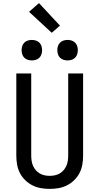

<svg xmlns="http://www.w3.org/2000/svg" viewBox="-20 -1208 640 1236"><path d="M300 8Q271 8 242.5 3Q214 -2 188.5 -15Q163 -28 142 -48.5Q121 -69 108 -94.5Q95 -120 90 -148.5Q85 -177 85 -206V-735H181V-206Q181 -190 183.5 -173Q186 -156 192.5 -141Q199 -126 210 -113Q221 -100 235.5 -91.5Q250 -83 266.5 -79.5Q283 -76 300 -76Q317 -76 333.5 -79.5Q350 -83 364.5 -91.5Q379 -100 390 -113Q401 -126 407.5 -141Q414 -156 416.5 -173Q419 -190 419 -206V-735H515V-206Q515 -177 510 -148.5Q505 -120 492 -94.5Q479 -69 458 -48.5Q437 -28 411.5 -15Q386 -2 357.5 3Q329 8 300 8ZM415 -819Q402 -819 389 -823Q376 -827 366.5 -836.5Q357 -846 353 -859Q349 -872 349 -885Q349 -898 353 -911Q357 -924 366.5 -933.5Q376 -943 389 -947Q402 -951 415 -951Q428 -951 441 -947Q454 -943 463.5 -933.5Q473 -924 477 -911Q481 -898 481 -885Q481 -872 477 -859Q473 -846 463.5 -836.5Q454 -827 441 -823Q428 -819 415 -819ZM185 -819Q172 -819 159 -823Q146 -827 136.5 -836.5Q127 -846 123 -859Q119 -872 119 -885Q119 -898 123 -911Q127 -924 136.5 -933.5Q146 -943 159 -947Q172 -951 185 -951Q198 -951 211 -947Q224 -943 233.5 -933.5Q243 -924 247 -911Q251 -898 251 -885Q251 -872 247 -859Q243 -846 233.5 -836.5Q224 -827 211 -823Q198 -819 185 -819ZM313 -997 167 -1132 231 -1188 366 -1043Z"/></svg>

Font: Iosevka Aile Medium
Style: Regular
Weight: 500
Designer: Belleve Invis
Foundry: Belleve Invis
Version: Version 27.3.5; ttfautohint (v1.8.4)